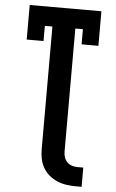

<svg xmlns="http://www.w3.org/2000/svg" viewBox="-62 -777 624 1035"><g transform="rotate(5 250.0 -259.0)"><path d="M389 217Q364 217 338.5 213.5Q313 210 289 200Q265 190 245 173.5Q225 157 212 135Q199 113 193.5 87.5Q188 62 188 37V-630H147V-548H56V-735H444V-548H353V-630H312V37Q312 52 317 67Q322 82 333 93Q344 104 359 108.5Q374 113 389 113H420V217Z"/></g></svg>

Font: Iosevka Curly Slab Extrabold
Style: Regular
Weight: 800
Monospace: yes
Designer: Belleve Invis
Foundry: Belleve Invis
Version: Version 22.1.2; ttfautohint (v1.8.4)